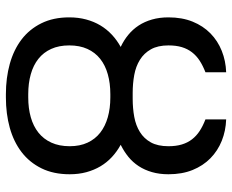

<svg xmlns="http://www.w3.org/2000/svg" viewBox="-90 -710 810 671"><g transform="rotate(90 315.5 -375.0)"><path d="M325.3 -433.2Q359 -433.2 389 -438.7Q419 -444.2 441.9 -458.5Q464.8 -472.7 478.2 -496.8Q491.5 -521 491.5 -558.2Q491.5 -584.9 485.4 -604.9Q479.4 -625 467.5 -640.4Q455.6 -655.9 438.2 -667.3Q420.8 -678.6 397.7 -687.5V-759.9Q437.9 -758.5 472.7 -744.5Q507.5 -730.5 533.6 -704.9Q559.7 -679.3 574.6 -642.6Q589.5 -605.8 589.5 -558.2Q589.5 -526.6 582 -500.7Q574.6 -474.8 561.1 -454.2Q547.6 -433.6 528.6 -418.1Q509.6 -402.7 486.5 -391.3Q510.3 -378.2 529.3 -360.6Q548.3 -343 561.6 -320.7Q574.9 -298.3 582.2 -271.5Q589.5 -244.7 589.5 -213.1Q589.5 -156.6 568.9 -114.7Q548.3 -72.8 512.3 -45.1Q476.2 -17.4 427.2 -3.7Q378.2 9.9 321 9.9H309.7Q252.8 9.9 203.7 -3.7Q154.5 -17.4 118.4 -44.9Q82.4 -72.4 61.8 -114.2Q41.2 -155.9 41.2 -211.6Q41.2 -243.3 48.5 -270.4Q55.8 -297.6 69.1 -320Q82.4 -342.3 101.6 -360.3Q120.7 -378.2 144.5 -391.3Q121.1 -402.3 102.1 -418Q83.1 -433.6 69.6 -454.2Q56.1 -474.8 48.7 -500.7Q41.2 -526.6 41.2 -558.2Q41.2 -605.8 56.1 -642.6Q71 -679.3 97.1 -704.9Q123.2 -730.5 158.2 -744.5Q193.2 -758.5 233 -759.9V-687.5Q210.2 -678.6 192.6 -667.3Q175.1 -655.9 163.2 -640.4Q151.3 -625 145.2 -604.9Q139.2 -584.9 139.2 -558.2Q139.2 -521 152.9 -496.8Q166.5 -472.7 189.5 -458.5Q212.4 -444.2 242.4 -438.7Q272.4 -433.2 305.4 -433.2ZM309.7 -355.1Q271.3 -355.1 239.9 -346.2Q208.5 -337.4 186.1 -319.6Q163.7 -301.8 151.5 -274.9Q139.2 -247.9 139.2 -211.6Q139.2 -175.4 151.5 -148.4Q163.7 -121.4 186.1 -103.7Q208.5 -85.9 239.9 -77.1Q271.3 -68.2 309.7 -68.2H321Q359 -68.2 390.3 -77.1Q421.5 -85.9 444.1 -103.9Q466.6 -121.8 479 -149.1Q491.5 -176.5 491.5 -213.1Q491.5 -248.9 479 -275.6Q466.6 -302.2 444.1 -319.8Q421.5 -337.4 390.3 -346.2Q359 -355.1 321 -355.1Z"/></g></svg>

Font: Fast_Sans-Dotted
Style: Regular
Weight: 400
Version: Version 3.018